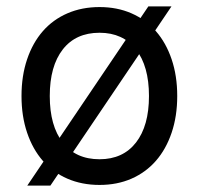

<svg xmlns="http://www.w3.org/2000/svg" viewBox="-20 -564 619 598"><path d="M290 12Q235 12 190 -7.5Q145 -27 113.5 -63Q82 -99 64.5 -150.5Q47 -202 47 -265Q47 -328 64.5 -379.5Q82 -431 113.5 -467Q145 -503 190 -522.5Q235 -542 290 -542Q345 -542 389.5 -522.5Q434 -503 465.5 -467Q497 -431 514.5 -379.5Q532 -328 532 -265Q532 -202 514.5 -150.5Q497 -99 465.5 -63Q434 -27 389.5 -7.5Q345 12 290 12ZM290 -68Q363 -68 403.5 -120Q444 -172 444 -265Q444 -358 403.5 -410Q363 -462 290 -462Q216 -462 175.5 -410Q135 -358 135 -265Q135 -172 175.5 -120Q216 -68 290 -68ZM65 14 442 -544H514L137 14Z"/></svg>

Font: Geist
Style: Regular
Weight: 400
Designer: Basement.studio, Andrés Briganti, Mateo Zaragoza
Foundry: Basement.studio, Vercel, Andrés Briganti, Guido Ferreyra, Mateo Zaragoza
Version: Version 1.401